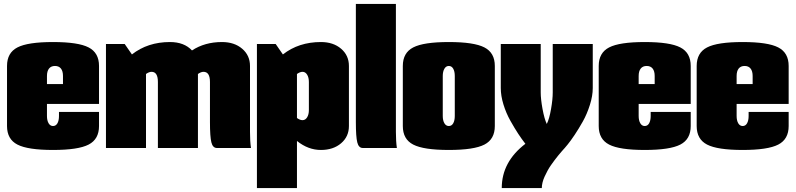

<svg xmlns="http://www.w3.org/2000/svg" viewBox="-20 -740 3978 960"><path d="M214.8 -319.8H294.9V-359.9Q294.9 -384.3 284.7 -397.2Q274.4 -410.2 254.9 -410.2Q235.4 -410.2 225.1 -397.2Q214.8 -384.3 214.8 -359.9ZM214.8 -220.2V-160.2Q214.8 -137.7 222.9 -123.8Q231 -109.9 245.1 -109.9Q259.3 -109.9 267.1 -123.5Q274.9 -137.2 274.9 -160.2V-180.2H475.1V-109.9Q475.1 -43.9 423.1 -17.1Q371.1 9.8 245.1 9.8Q119.1 9.8 67.1 -17.1Q15.1 -43.9 15.1 -109.9V-410.2Q15.1 -476.1 67.1 -502.9Q119.1 -529.8 245.1 -529.8Q371.1 -529.8 423.1 -502.9Q475.1 -476.1 475.1 -410.2V-220.2Z M509.8 -520H603.5L639.6 -467.8Q718.8 -529.8 829.6 -529.8Q900.9 -529.8 939.9 -487.8Q1003.9 -529.8 1089.8 -529.8Q1151.9 -529.8 1190.9 -496.3Q1230 -462.9 1230 -410.2V-80.1Q1230 -33.2 1234.9 0H1064.9Q1043.9 0 1036.9 -28.1Q1029.8 -56.2 1029.8 -129.9V-330.1Q1029.8 -380.9 997.6 -380.9Q984.9 -380.9 969.7 -370.1V0H769.5V-330.1Q769.5 -380.9 737.8 -380.9Q725.1 -380.9 710 -370.1V0H509.8Z M1264.6 -520H1358.4L1394.5 -467.8Q1473.6 -529.8 1584.5 -529.8Q1646.5 -529.8 1685.5 -496.3Q1724.6 -462.9 1724.6 -410.2V-109.9Q1724.6 -57.1 1685.5 -23.7Q1646.5 9.8 1584.5 9.8Q1521 9.8 1464.8 -35.2V200.2H1264.6ZM1464.8 -370.1V-149.9Q1480 -139.2 1492.7 -139.2Q1506.8 -139.2 1515.6 -153.3Q1524.4 -167.5 1524.4 -189.9V-330.1Q1524.4 -352.5 1515.6 -366.7Q1506.8 -380.9 1492.7 -380.9Q1480 -380.9 1464.8 -370.1Z M1759.3 -720.2H1959.5V-80.1Q1959.5 -33.2 1964.4 0H1794.4Q1773.4 0 1766.4 -28.1Q1759.3 -56.2 1759.3 -129.9Z M2454.1 -410.2V-109.9Q2454.1 -43.9 2402.1 -17.1Q2350.1 9.8 2224.1 9.8Q2098.1 9.8 2046.1 -17.1Q1994.1 -43.9 1994.1 -109.9V-410.2Q1994.1 -476.1 2046.1 -502.9Q2098.1 -529.8 2224.1 -529.8Q2350.1 -529.8 2402.1 -502.9Q2454.1 -476.1 2454.1 -410.2ZM2193.8 -359.9V-160.2Q2193.8 -137.7 2201.9 -123.8Q2210 -109.9 2224.1 -109.9Q2238.3 -109.9 2246.1 -123.5Q2253.9 -137.2 2253.9 -160.2V-359.9Q2253.9 -382.8 2246.1 -396.5Q2238.3 -410.2 2224.1 -410.2Q2210 -410.2 2201.9 -396.2Q2193.8 -382.3 2193.8 -359.9Z M2483.9 -520H2683.6V-277.8Q2683.6 -244.6 2692.6 -195.3Q2701.7 -146 2713.9 -120.1Q2726.6 -145.5 2735.1 -194.3Q2743.7 -243.2 2743.7 -277.8V-520H2943.8V-299.8Q2943.8 -260.7 2929.4 -215.3Q2915 -169.9 2894.5 -133.3Q2874 -96.7 2853.3 -65.7Q2832.5 -34.7 2818.4 -17.6L2803.7 0L2798.3 5.9Q2793 11.7 2786.9 18.8Q2780.8 25.9 2771.5 37.1Q2762.2 48.3 2753.4 60.1Q2744.6 71.8 2734.9 85.7Q2725.1 99.6 2717.3 114.3Q2709.5 128.9 2702.9 143.3Q2696.3 157.7 2692.6 172.6Q2689 187.5 2689 200.2H2488.8Q2488.8 69.3 2606.9 -21Q2588.4 -44.9 2571.3 -70.8Q2554.2 -96.7 2532.2 -135.7Q2510.3 -174.8 2497.1 -218Q2483.9 -261.2 2483.9 -299.8Z M3173.3 -319.8H3253.4V-359.9Q3253.4 -384.3 3243.2 -397.2Q3232.9 -410.2 3213.4 -410.2Q3193.8 -410.2 3183.6 -397.2Q3173.3 -384.3 3173.3 -359.9ZM3173.3 -220.2V-160.2Q3173.3 -137.7 3181.4 -123.8Q3189.5 -109.9 3203.6 -109.9Q3217.8 -109.9 3225.6 -123.5Q3233.4 -137.2 3233.4 -160.2V-180.2H3433.6V-109.9Q3433.6 -43.9 3381.6 -17.1Q3329.6 9.8 3203.6 9.8Q3077.6 9.8 3025.6 -17.1Q2973.6 -43.9 2973.6 -109.9V-410.2Q2973.6 -476.1 3025.6 -502.9Q3077.6 -529.8 3203.6 -529.8Q3329.6 -529.8 3381.6 -502.9Q3433.6 -476.1 3433.6 -410.2V-220.2Z M3663.1 -319.8H3743.2V-359.9Q3743.2 -384.3 3732.9 -397.2Q3722.7 -410.2 3703.1 -410.2Q3683.6 -410.2 3673.3 -397.2Q3663.1 -384.3 3663.1 -359.9ZM3663.1 -220.2V-160.2Q3663.1 -137.7 3671.1 -123.8Q3679.2 -109.9 3693.4 -109.9Q3707.5 -109.9 3715.3 -123.5Q3723.1 -137.2 3723.1 -160.2V-180.2H3923.3V-109.9Q3923.3 -43.9 3871.3 -17.1Q3819.3 9.8 3693.4 9.8Q3567.4 9.8 3515.4 -17.1Q3463.4 -43.9 3463.4 -109.9V-410.2Q3463.4 -476.1 3515.4 -502.9Q3567.4 -529.8 3693.4 -529.8Q3819.3 -529.8 3871.3 -502.9Q3923.3 -476.1 3923.3 -410.2V-220.2Z"/></svg>

Font: Mikodacs
Style: Regular
Weight: 400
Designer: gluk (gluksza@wp.pl)
Foundry: gluk (gluksza@wp.pl)
Version: Version 0.28